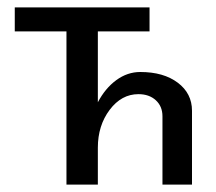

<svg xmlns="http://www.w3.org/2000/svg" viewBox="-20 -500 585 520"><path d="M20 -480H385V-415H245V-223Q265 -261 295 -283Q325 -305 360 -305Q423 -305 461.5 -276Q500 -247 500 -200V0H420V-185Q420 -212 402 -228.5Q384 -245 355 -245Q309 -245 277 -202.5Q245 -160 245 -100V0H160V-415H20Z"/></svg>

Font: Glametrix
Style: Bold
Weight: 700
Designer: gluk
Foundry: gluk
Version: Version 0.40